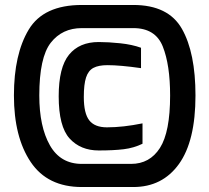

<svg xmlns="http://www.w3.org/2000/svg" viewBox="-20 -752 841 772"><path d="M36 -368Q36 -534 95.5 -633Q155 -732 309 -732H516Q657 -732 711.5 -636Q766 -540 766 -368Q766 -185 699.5 -92.5Q633 0 516 0H309Q171 0 103.5 -100.5Q36 -201 36 -368ZM507 -93Q582 -93 623 -157Q664 -221 664 -368Q664 -491 634.5 -565Q605 -639 516 -639H309Q230 -639 184 -580Q138 -521 138 -368Q138 -243 180.5 -168Q223 -93 309 -93ZM216 -365Q216 -481 257.5 -532Q299 -583 377 -583Q416 -583 463.5 -578Q511 -573 547 -560V-478Q463 -490 412 -490Q376 -490 355.5 -479Q335 -468 326 -440.5Q317 -413 317 -362Q317 -296 339 -268Q361 -240 410 -240Q475 -240 553 -256V-174Q518 -157 477.5 -152Q437 -147 377 -147Q304 -147 260 -195Q216 -243 216 -365Z"/></svg>

Font: Exo ExtraBold
Style: Regular
Weight: 800
Designer: Natanael Gama
Foundry: Natanael Gama
Version: Version 1.500